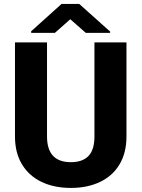

<svg xmlns="http://www.w3.org/2000/svg" viewBox="-20 -921 701 951"><path d="M54.2 0ZM606.4 -245.1Q606.4 -164.1 572 -106.7Q537.6 -49.3 475.3 -19.8Q413.1 9.8 331.1 9.8Q248.5 9.8 186.3 -19.8Q124 -49.3 89.1 -106.7Q54.2 -164.1 54.2 -245.1V-710.9H212.9V-245.1Q212.9 -117.7 331.1 -117.7Q388.7 -117.7 418.2 -148.4Q447.8 -179.2 447.8 -245.1V-710.9H606.4ZM525.4 -758.3H404.8L328.1 -825.7L252 -758.3H134.3V-766.1L284.7 -901.4H372.6L525.4 -764.6Z"/></svg>

Font: Heebo ExtraBold
Style: Regular
Weight: 800
Designer: Oded Ezer
Foundry: Meir Sadan
Version: Version 2.001; ttfautohint (v1.5.14-ce02) -l 8 -r 50 -G 200 